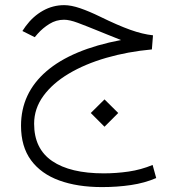

<svg xmlns="http://www.w3.org/2000/svg" viewBox="-20 -408 698 758"><path d="M457.5 -250Q439.5 -257.3 427.7 -262Q416 -266.6 403.3 -271.7Q390.6 -276.9 369.1 -285.6Q319.8 -305.7 287.1 -317.9Q254.4 -330.1 232.9 -330.1Q201.7 -330.1 175.3 -313.7Q148.9 -297.4 128.9 -274.9L117.2 -261.2L68.4 -285.6L81.5 -304.7Q110.4 -343.8 149.4 -365.7Q188.5 -387.7 233.4 -387.7Q260.7 -387.7 296.4 -375.5Q332 -363.3 375 -342.3Q444.8 -308.1 493.9 -290.5Q543 -272.9 584 -268.6L579.6 -212.9Q483.9 -204.1 399.7 -179.7Q315.4 -155.3 251.5 -117.2Q187.5 -79.1 151.1 -29.1Q114.7 21 114.7 80.6Q114.7 179.2 186 227.8Q257.3 276.4 389.6 276.4Q439 276.4 487.8 269.3Q536.6 262.2 582.5 243.2L596.7 294.9Q551.3 314.5 497.3 322.5Q443.4 330.6 382.8 330.6Q285.6 330.6 213.9 304.4Q142.1 278.3 102.5 224.6Q63 170.9 63 88.4Q63 -40 163.1 -126.5Q263.2 -212.9 457.5 -250ZM338.4 38.1 392.6 -15.6 446.8 38.1 392.6 92.3Z"/></svg>

Font: Vazir Thin WOL-UI
Style: Thin-WOL-UI
Weight: 100
Designer: Saber Rastikerdar
Foundry: Saber Rastikerdar
Version: Version 30.1.0